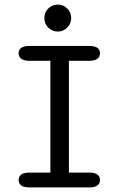

<svg xmlns="http://www.w3.org/2000/svg" viewBox="-20 -820 500 840"><path d="M107.5 0Q85 0 73.2 -8.5Q61.5 -17 61.5 -32Q61.5 -48 73.2 -56.5Q85 -65 107.5 -65H200.5V-554H107.5Q85 -554 73.2 -562.8Q61.5 -571.5 61.5 -587Q61.5 -602.5 73.2 -610.8Q85 -619 107.5 -619H371.5Q394 -619 405.8 -610.8Q417.5 -602.5 417.5 -587Q417.5 -571.5 405.8 -562.8Q394 -554 371.5 -554H281.5V-65H371.5Q394 -65 405.8 -56.5Q417.5 -48 417.5 -32Q417.5 -17 405.8 -8.5Q394 0 371.5 0ZM233 -682Q208 -682 191 -699.2Q174 -716.5 174 -741Q174 -765.5 191 -782.8Q208 -800 233 -800Q257 -800 274.2 -782.8Q291.5 -765.5 291.5 -741Q291.5 -716.5 274.2 -699.2Q257 -682 233 -682Z"/></svg>

Font: Sono
Style: Regular
Weight: 400
Designer: Tyler Finck
Foundry: Tyler Finck
Version: Version 2.112